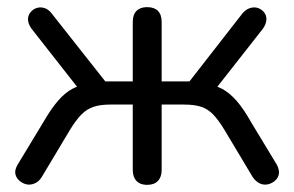

<svg xmlns="http://www.w3.org/2000/svg" viewBox="-20 -511 825 538"><path d="M392 7Q373 7 362.5 -4Q352 -15 352 -35V-218H289Q262 -218 243 -212Q224 -206 208.5 -190.5Q193 -175 176 -147L97 -15Q89 -2 77 3Q65 8 54 5.5Q43 3 34 -5Q25 -13 23 -24Q21 -35 29 -49L101 -168Q123 -206 142.5 -228.5Q162 -251 182.5 -262Q203 -273 231 -276L210 -250L68 -431Q59 -444 58.5 -455.5Q58 -467 65 -476Q72 -485 82.5 -488.5Q93 -492 104.5 -488.5Q116 -485 125 -473L275 -283H352V-449Q352 -470 362.5 -480.5Q373 -491 392 -491Q412 -491 422.5 -480.5Q433 -470 433 -449V-283H511L659 -473Q669 -485 681 -488.5Q693 -492 703 -488.5Q713 -485 720 -476.5Q727 -468 726.5 -456Q726 -444 717 -431L575 -250L554 -276Q582 -273 602.5 -262Q623 -251 642.5 -229Q662 -207 684 -168L756 -49Q763 -35 761.5 -24Q760 -13 751 -5Q742 3 730.5 5.5Q719 8 708 3Q697 -2 688 -15L609 -147Q592 -175 577 -190.5Q562 -206 543 -212Q524 -218 496 -218H433V-35Q433 -15 422.5 -4Q412 7 392 7Z"/></svg>

Font: Nunito
Style: Regular
Weight: 400
Designer: Vernon Adams
Foundry: Vernon Adams
Version: Version 3.602